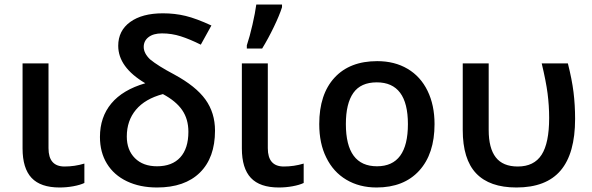

<svg xmlns="http://www.w3.org/2000/svg" viewBox="-20 -821 2623 851"><path d="M80 -163Q80 -75 120 -32.5Q160 10 244 10Q275 10 305 4.5Q335 -1 354 -10V-96Q311 -83 266 -83Q195 -83 195 -164V-540H80Z M423 -214Q423 -146 454 -95.5Q485 -45 542.5 -17.5Q600 10 676 10Q799 10 866 -56Q933 -122 933 -242Q933 -321 890.5 -380Q848 -439 752 -491Q680 -529 645 -558Q617 -585 617 -613Q617 -640 638.5 -656.5Q660 -673 698 -673Q741 -673 781.5 -660Q822 -647 870 -623L917 -708Q850 -739 802.5 -750.5Q755 -762 702 -762Q610 -762 557 -723.5Q504 -685 504 -618Q504 -523 624 -452Q524 -423 473.5 -362.5Q423 -302 423 -214ZM676 -84Q614 -84 578 -120Q542 -156 542 -216Q542 -286 582.5 -334.5Q623 -383 702 -404Q760 -373 787.5 -333Q815 -293 815 -237Q815 -163 779 -123.5Q743 -84 676 -84Z M1142 -606Q1169 -650 1194 -702Q1219 -754 1230 -789V-801H1116Q1111 -764 1099 -711.5Q1087 -659 1074 -620V-606ZM1052 -163Q1052 -75 1092 -32.5Q1132 10 1216 10Q1247 10 1277 4.5Q1307 -1 1326 -10V-96Q1283 -83 1238 -83Q1167 -83 1167 -164V-540H1052Z M1652 -550Q1530 -550 1462.5 -476.5Q1395 -403 1395 -271Q1395 -185 1426 -123Q1457 -59 1515 -24.5Q1573 10 1649 10Q1770 10 1838 -64.5Q1906 -139 1906 -271Q1906 -355 1875 -418.5Q1844 -482 1786.5 -516Q1729 -550 1652 -550ZM1650 -456Q1788 -456 1788 -271Q1788 -84 1651 -84Q1513 -84 1513 -271Q1513 -362 1546 -409Q1579 -456 1650 -456Z M2529 -294Q2529 -356 2522 -412.5Q2515 -469 2497 -540H2381Q2400 -461 2407 -407Q2414 -353 2414 -298Q2414 -187 2380.5 -135Q2347 -83 2275 -83Q2209 -83 2177.5 -123.5Q2146 -164 2146 -245V-540H2031V-245Q2031 -115 2090.5 -52.5Q2150 10 2269 10Q2401 10 2465 -65.5Q2529 -141 2529 -294Z"/></svg>

Font: OpenSansMMV
Style: Semibold
Weight: 600
Designer: Steve Matteson
Foundry: Ascender Corporation
Version: Version 6.000